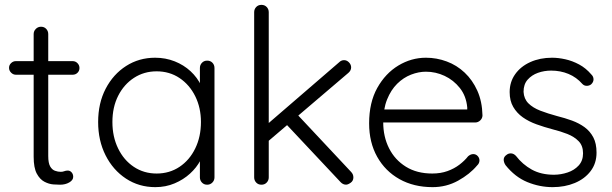

<svg xmlns="http://www.w3.org/2000/svg" viewBox="-20 -760 2519 790"><path d="M45.5 -508.5H278.8Q290.8 -508.5 298.9 -500Q307 -491.5 307 -480.2Q307 -468.5 298.9 -460.5Q290.8 -452.5 278.8 -452.5H45.5Q34.2 -452.5 25.8 -461Q17.2 -469.5 17.2 -480.8Q17.2 -492.5 25.8 -500.5Q34.2 -508.5 45.5 -508.5ZM148.8 -650Q162 -650 170.2 -641.1Q178.5 -632.2 178.5 -619.8V-117.8Q178.5 -89.5 186.2 -75.6Q194 -61.8 206.1 -57.4Q218.2 -53 230 -53Q238.2 -53 244.5 -55.6Q250.8 -58.2 259.2 -58.2Q268 -58.2 274.6 -50.9Q281.2 -43.5 281.2 -32.5Q281.2 -18.8 265 -9.4Q248.8 0 227.2 0Q217.5 0 199.5 -1.2Q181.5 -2.5 162.8 -12.2Q144 -22 131.2 -45.9Q118.5 -69.8 118.5 -115V-619.8Q118.5 -632.2 127.4 -641.1Q136.2 -650 148.8 -650Z M832.5 -510.5Q845.8 -510.5 854.1 -501.8Q862.5 -493 862.5 -480.2V-30.2Q862.5 -17.8 853.8 -8.9Q845 0 832.5 0Q819.2 0 810.9 -8.9Q802.5 -17.8 802.5 -30.2V-149L820 -156.5Q820 -129.2 804.5 -99.9Q789 -70.5 762 -45.8Q735 -21 698.4 -5.5Q661.8 10 619.2 10Q551.8 10 498.4 -25.1Q445 -60.2 414.4 -120.9Q383.8 -181.5 383.8 -258Q383.8 -335.5 414.8 -395Q445.8 -454.5 498.9 -488.5Q552 -522.5 618.2 -522.5Q661.2 -522.5 698.8 -507.6Q736.2 -492.8 764.2 -466.8Q792.2 -440.8 807.9 -407.5Q823.5 -374.2 823.5 -337.8L802.5 -353.2V-480.2Q802.5 -492.8 810.9 -501.6Q819.2 -510.5 832.5 -510.5ZM624.5 -46Q677.5 -46 718.8 -73.6Q760 -101.2 783.4 -149.4Q806.8 -197.5 806.8 -258Q806.8 -316.5 783.4 -363.9Q760 -411.2 718.8 -438.9Q677.5 -466.5 624.5 -466.5Q572.5 -466.5 531.2 -439.6Q490 -412.8 466.2 -365.8Q442.5 -318.8 442.5 -258Q442.5 -197.5 465.9 -149.4Q489.2 -101.2 530.5 -73.6Q571.8 -46 624.5 -46Z M1055.8 0Q1042.5 0 1034.1 -8.9Q1025.8 -17.8 1025.8 -30.2V-709.8Q1025.8 -722.2 1034.1 -731.1Q1042.5 -740 1055.8 -740Q1069 -740 1077.4 -731.1Q1085.8 -722.2 1085.8 -709.8V-30.2Q1085.8 -17.8 1077.4 -8.9Q1069 0 1055.8 0ZM1395.5 -512.5Q1407.2 -512.5 1416 -503.2Q1424.8 -494 1424.8 -482.8Q1424.8 -470 1413.5 -460.2L1078 -174.2L1075.2 -244.8L1374.8 -503.2Q1384 -512.5 1395.5 -512.5ZM1403.8 -0.2Q1391.2 -0.2 1381.5 -10.5L1153.8 -253L1199 -293.5L1424.8 -52.5Q1434 -43 1434 -30Q1434 -16 1422.9 -8.1Q1411.8 -0.2 1403.8 -0.2Z M1760 10Q1682.5 10 1623.8 -22.9Q1565 -55.8 1531.9 -114.9Q1498.8 -174 1498.8 -252.5Q1498.8 -338 1532.2 -398.1Q1565.8 -458.2 1619.1 -490.4Q1672.5 -522.5 1732.5 -522.5Q1776.8 -522.5 1818.1 -507.1Q1859.5 -491.8 1891.9 -461.2Q1924.2 -430.8 1944 -386.9Q1963.8 -343 1965.2 -285.2Q1965 -273.2 1956 -264.6Q1947 -256 1935 -256H1533.5L1521.5 -309.5H1915.5L1902.5 -297.8V-318Q1898.2 -365 1872.2 -397.8Q1846.2 -430.5 1809.4 -447.8Q1772.5 -465 1732.5 -465Q1702.5 -465 1671.2 -452.9Q1640 -440.8 1614.2 -415.4Q1588.5 -390 1572.6 -350.5Q1556.8 -311 1556.8 -256.8Q1556.8 -197.5 1580.8 -149.9Q1604.8 -102.2 1650 -74.1Q1695.2 -46 1758.5 -46Q1793.2 -46 1821.2 -56.1Q1849.2 -66.2 1870.6 -82.6Q1892 -99 1906 -117Q1916.5 -126 1927.2 -126Q1938 -126 1945.4 -118.1Q1952.8 -110.2 1952.8 -100Q1952.8 -88 1942.8 -78.8Q1913 -43.2 1864.9 -16.6Q1816.8 10 1760 10Z M2059.8 -80.8Q2052 -93.2 2052.6 -104.4Q2053.2 -115.5 2064.8 -123.2Q2072.5 -129.5 2083.4 -128.8Q2094.2 -128 2103 -118.5Q2129.8 -83.5 2168.1 -62.2Q2206.5 -41 2259.8 -41Q2288.2 -41.2 2315.6 -50.4Q2343 -59.5 2361 -79.1Q2379 -98.8 2379 -129.2Q2379 -160.2 2361 -178.9Q2343 -197.5 2314.4 -208.8Q2285.8 -220 2253.5 -228Q2219.5 -237 2187.8 -248.4Q2156 -259.8 2131.2 -277.2Q2106.5 -294.8 2091.8 -320Q2077 -345.2 2077 -381Q2077 -422.8 2099.8 -454.8Q2122.5 -486.8 2162.1 -504.6Q2201.8 -522.5 2251.5 -522.5Q2277.2 -522.5 2306 -516.1Q2334.8 -509.8 2362.8 -494.8Q2390.8 -479.8 2413.2 -453.5Q2422 -445.2 2422.1 -433.6Q2422.2 -422 2411.8 -412.5Q2403.5 -406.5 2393.2 -406.9Q2383 -407.2 2376 -414.8Q2352.2 -442 2319.2 -455.8Q2286.2 -469.5 2247.8 -469.5Q2219.2 -469.5 2193.5 -460.4Q2167.8 -451.2 2151 -432.2Q2134.2 -413.2 2134.2 -382.2Q2135.8 -353.2 2154.1 -334.9Q2172.5 -316.5 2203.2 -304.6Q2234 -292.8 2272 -282.5Q2304.2 -274.5 2333.4 -263.9Q2362.5 -253.2 2385.1 -236.8Q2407.8 -220.2 2421.1 -195.1Q2434.5 -170 2434.5 -132Q2434.5 -87.8 2410.1 -55.9Q2385.8 -24 2344.9 -7Q2304 10 2254 10Q2200.2 10 2149.5 -10.9Q2098.8 -31.8 2059.8 -80.8Z"/></svg>

Font: Quicksand Variable Light
Style: Regular
Weight: 300
Designer: Andrew Paglinawan
Foundry: Andrew Paglinawan
Version: Version 3.004